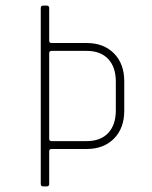

<svg xmlns="http://www.w3.org/2000/svg" viewBox="-20 -663 540 683"><path d="M164 -161H288Q338 -161 365 -190Q392 -219 392 -270V-373Q392 -424 365 -453Q338 -482 288 -482H164Q155 -482 155 -474V-169Q155 -161 164 -161ZM147 0H133Q125 0 125 -9V-634Q125 -643 133 -643H147Q155 -643 155 -634V-518Q155 -510 164 -510H288Q349 -510 385.5 -473Q422 -436 422 -374V-269Q422 -207 385.5 -170Q349 -133 288 -133H164Q155 -133 155 -125V-9Q155 0 147 0Z"/></svg>

Font: Rajdhani Light
Style: Regular
Weight: 300
Designer: Satya Rajpurohit, Jyotish Sonowal
Foundry: Indian Type Foundry
Version: Version 1.201;PS 1.0;hotconv 1.0.78;makeotf.lib2.5.61930; tt